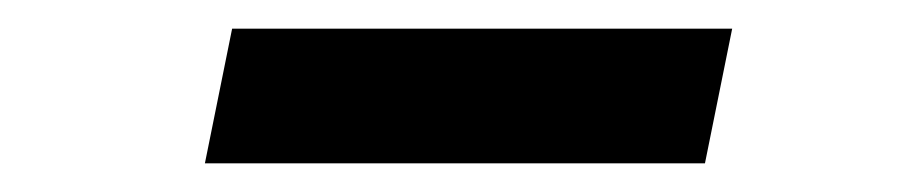

<svg xmlns="http://www.w3.org/2000/svg" viewBox="-20 -350 640 134"><path d="M123 -236 142 -330H491L472 -236Z"/></svg>

Font: Red Hat Mono Medium
Style: Italic
Weight: 500
Italic angle: -12°
Monospace: yes
Designer: Pentagram, MCKL
Foundry: Pentagram, MCKL
Version: Version 1.023; ttfautohint (v1.8.3)